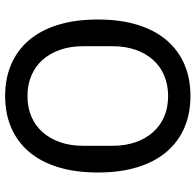

<svg xmlns="http://www.w3.org/2000/svg" viewBox="-27 -723 762 748"><g transform="rotate(-90 354.0 -349.0)"><path d="M354 12Q286 12 231 -11.5Q176 -35 137 -80.5Q98 -126 77 -193.5Q56 -261 56 -349Q56 -437 77 -504.5Q98 -572 137 -617.5Q176 -663 231 -686.5Q286 -710 354 -710Q422 -710 477 -686.5Q532 -663 571 -617.5Q610 -572 631 -504.5Q652 -437 652 -349Q652 -261 631 -193.5Q610 -126 571 -80.5Q532 -35 477 -11.5Q422 12 354 12ZM354 -75Q397 -75 433 -90Q469 -105 494.5 -133.5Q520 -162 534 -202Q548 -242 548 -292V-406Q548 -456 534 -496Q520 -536 494.5 -564.5Q469 -593 433 -608Q397 -623 354 -623Q310 -623 274.5 -608Q239 -593 213.5 -564.5Q188 -536 174 -496Q160 -456 160 -406V-292Q160 -242 174 -202Q188 -162 213.5 -133.5Q239 -105 274.5 -90Q310 -75 354 -75Z"/></g></svg>

Font: IBM Plex Sans Devanagari Text
Style: Regular
Weight: 450
Designer: Mike Abbink, Paul van der Laan, Pieter van Rosmalen, Erin McLaughlin
Foundry: Bold Monday
Version: Version 1.1